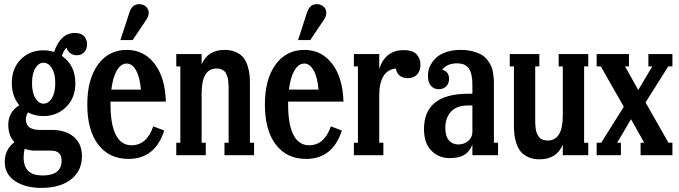

<svg xmlns="http://www.w3.org/2000/svg" viewBox="-20 -750 3280 928"><path d="M351.1 -482.9Q332.5 -482.9 319.3 -493.2Q306.2 -503.4 301.8 -520Q287.1 -505.4 278.8 -480Q344.2 -435.1 344.2 -348.1Q344.2 -276.4 299.6 -232.7Q254.9 -189 189.9 -189Q147.9 -189 115.2 -207Q105 -189.9 105 -173.8Q105 -122.1 171.9 -122.1H230Q296.4 -122.1 336.2 -88.9Q376 -55.7 376 4.9Q376 76.2 323 117.2Q270 158.2 181.2 158.2Q102.1 158.2 52.5 125Q2.9 91.8 2.9 32.2Q2.9 -26.9 49.8 -63Q20 -94.2 20 -147Q20 -208.5 73.2 -241.2Q37.1 -285.2 37.1 -348.1Q37.1 -419.9 80.8 -463.4Q124.5 -506.8 189.9 -506.8Q215.3 -506.8 241.2 -499Q273.9 -590.8 340.8 -590.8Q358.9 -590.8 371.6 -585.2Q384.3 -579.6 390.1 -570.6Q396 -561.5 398.4 -553.5Q400.9 -545.4 400.9 -537.1Q400.9 -512.7 387 -497.8Q373 -482.9 351.1 -482.9ZM189.9 -249Q214.4 -249 230.7 -275.4Q247.1 -301.8 247.1 -348.1Q247.1 -394 230.7 -420.4Q214.4 -446.8 189.9 -446.8Q167 -446.8 150.9 -420.7Q134.8 -394.5 134.8 -348.1Q134.8 -302.2 150.9 -275.6Q167 -249 189.9 -249ZM227.1 -22H148.9Q123.5 -22 99.1 -30.8Q94.2 -8.8 94.2 11.2Q94.2 98.1 185.1 98.1Q277.8 98.1 277.8 26.9Q277.8 -22 227.1 -22Z M688 -655.8 621.1 -556.2H562L606 -690.9Q619.1 -730 652.8 -730Q671.9 -730 685.3 -718.3Q698.7 -706.5 698.7 -688Q698.7 -671.4 688 -655.8ZM615.7 -47.9Q689.5 -47.9 720.7 -139.2L773.9 -119.1Q729.5 18.1 601.1 18.1Q507.8 18.1 454.8 -51Q401.9 -120.1 401.9 -245.1Q401.9 -366.7 453.4 -437.7Q504.9 -508.8 592.8 -508.8Q675.8 -508.8 727.1 -441.9Q778.3 -375 781.7 -258.8H514.2V-245.1Q514.2 -147.5 540 -97.7Q565.9 -47.9 615.7 -47.9ZM592.8 -442.9Q564.5 -442.9 544.9 -409.7Q525.4 -376.5 518.1 -316.9H661.1Q656.2 -377 637.5 -409.9Q618.7 -442.9 592.8 -442.9Z M1188 -344.2V-60.1H1208V0H1064.9V-60.1H1085V-312Q1085 -326.2 1084.7 -333.7Q1084.5 -341.3 1083.5 -354.7Q1082.5 -368.2 1080.3 -375.5Q1078.1 -382.8 1074 -392.3Q1069.8 -401.9 1063.7 -406.7Q1057.6 -411.6 1048.3 -415.3Q1039.1 -418.9 1026.9 -418.9Q954.6 -418.9 954.6 -298.8V-60.1H974.6V0H832V-60.1H851.6V-429.2H832V-488.8H954.6V-439Q984.4 -508.8 1065.9 -508.8Q1097.7 -508.8 1120.8 -498Q1144 -487.3 1156.5 -471.7Q1168.9 -456.1 1176.5 -432.4Q1184.1 -408.7 1186 -388.9Q1188 -369.1 1188 -344.2Z M1546.4 -655.8 1479.5 -556.2H1420.4L1464.4 -690.9Q1477.5 -730 1511.2 -730Q1530.3 -730 1543.7 -718.3Q1557.1 -706.5 1557.1 -688Q1557.1 -671.4 1546.4 -655.8ZM1474.1 -47.9Q1547.9 -47.9 1579.1 -139.2L1632.3 -119.1Q1587.9 18.1 1459.5 18.1Q1366.2 18.1 1313.2 -51Q1260.3 -120.1 1260.3 -245.1Q1260.3 -366.7 1311.8 -437.7Q1363.3 -508.8 1451.2 -508.8Q1534.2 -508.8 1585.4 -441.9Q1636.7 -375 1640.1 -258.8H1372.6V-245.1Q1372.6 -147.5 1398.4 -97.7Q1424.3 -47.9 1474.1 -47.9ZM1451.2 -442.9Q1422.9 -442.9 1403.3 -409.7Q1383.8 -376.5 1376.5 -316.9H1519.5Q1514.6 -377 1495.8 -409.9Q1477.1 -442.9 1451.2 -442.9Z M1931.2 -507.8Q1974.6 -507.8 1993.4 -487.5Q2012.2 -467.3 2012.2 -438Q2012.2 -407.2 1995.6 -389.6Q1979 -372.1 1951.2 -372.1Q1925.3 -372.1 1910.2 -386Q1895 -399.9 1894 -418.9Q1813 -410.6 1813 -288.1V-60.1H1833V0H1690.4V-60.1H1710V-429.2H1690.4V-488.8H1813V-417Q1842.8 -507.8 1931.2 -507.8Z M2367.2 -344.2V-60.1H2387.2V0H2263.2V-50.8Q2249 -15.6 2223.1 -0.7Q2197.3 14.2 2153.3 14.2Q2100.6 14.2 2064.9 -22Q2029.3 -58.1 2029.3 -126Q2029.3 -296.9 2243.2 -296.9H2263.2V-341.8Q2263.2 -393.1 2246.3 -418.5Q2229.5 -443.8 2188.5 -443.8Q2141.6 -443.8 2117.2 -413.1Q2150.4 -403.8 2150.4 -369.1Q2150.4 -346.2 2136.5 -332.5Q2122.6 -318.8 2100.1 -318.8Q2077.6 -318.8 2063 -335.2Q2048.3 -351.6 2048.3 -384.8Q2048.3 -399.9 2052.7 -415.8Q2057.1 -431.6 2068.8 -448.7Q2080.6 -465.8 2097.7 -478.8Q2114.7 -491.7 2142.8 -500.2Q2170.9 -508.8 2206.1 -508.8Q2239.3 -508.8 2265.6 -501.7Q2292 -494.6 2308.6 -484.6Q2325.2 -474.6 2337.2 -458.3Q2349.1 -441.9 2354.7 -429Q2360.4 -416 2363.3 -397Q2366.2 -377.9 2366.7 -368.4Q2367.2 -358.9 2367.2 -344.2ZM2195.3 -51.8Q2221.7 -51.8 2241.7 -67.6Q2261.7 -83.5 2263.2 -109.9V-240.2H2243.2Q2187 -240.2 2159.7 -210.2Q2132.3 -180.2 2132.3 -131.8Q2132.3 -91.8 2149.7 -71.8Q2167 -51.8 2195.3 -51.8Z M2823.2 -488.8V-429.2H2803.2V-60.1H2823.2V0H2700.2V-50.8Q2670.4 20 2587.9 20Q2556.2 20 2533 9.3Q2509.8 -1.5 2496.8 -17.3Q2483.9 -33.2 2476.1 -56.6Q2468.3 -80.1 2466.1 -100.3Q2463.9 -120.6 2463.9 -145V-429.2H2443.8V-488.8H2586.9V-429.2H2566.9V-176.8Q2566.9 -161.1 2567.1 -152.8Q2567.4 -144.5 2569.1 -129.9Q2570.8 -115.2 2574.5 -106.7Q2578.1 -98.1 2584.5 -88.9Q2590.8 -79.6 2601.6 -75.2Q2612.3 -70.8 2627 -70.8Q2700.2 -70.8 2700.2 -190.9V-429.2H2680.2V-488.8Z M3230 -488.8V-429.2H3210L3100.1 -254.9L3210.9 -60.1H3230V0H3076.2V-60.1H3093.8L3029.8 -173.8L2962.9 -60.1H2981V0H2863.8V-60.1H2885.7L2995.1 -233.9L2883.8 -429.2H2863.8V-488.8H3020V-429.2H3001L3064.9 -314.9L3132.8 -429.2H3113.8V-488.8Z"/></svg>

Font: Margherita Bold
Style: Regular
Weight: 700
Designer: James Puckett
Foundry: Dunwich Type Founders
Version: Version 1.008;hotconv 1.0.109;makeotfexe 2.5.65596